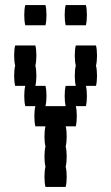

<svg xmlns="http://www.w3.org/2000/svg" viewBox="-20 -740 440 760"><path d="M80 -640Q76 -657 76 -680Q76 -704 80 -720H160Q164 -704 164 -680Q164 -657 160 -640ZM240 -640Q236 -657 236 -680Q236 -704 240 -720H320Q324 -704 324 -680Q324 -657 320 -640ZM360 -480Q364 -464 364 -440Q364 -417 360 -400H320Q324 -384 324 -360Q324 -337 320 -320H280Q284 -304 284 -280Q284 -257 280 -240H240Q244 -224 244 -200Q244 -177 240 -160Q244 -144 244 -120Q244 -97 240 -80Q244 -64 244 -40Q244 -17 240 0H160Q156 -17 156 -40Q156 -64 160 -80Q156 -97 156 -120Q156 -144 160 -160Q156 -177 156 -200Q156 -224 160 -240H120Q116 -257 116 -280Q116 -304 120 -320H80Q76 -337 76 -360Q76 -384 80 -400H40Q36 -417 36 -440Q36 -464 40 -480Q36 -497 36 -520Q36 -544 40 -560H120Q124 -544 124 -520Q124 -497 120 -480Q124 -464 124 -440Q124 -417 120 -400H160Q164 -384 164 -360Q164 -337 160 -320H240Q236 -337 236 -360Q236 -384 240 -400H280Q276 -417 276 -440Q276 -464 280 -480Q276 -497 276 -520Q276 -544 280 -560H360Q364 -544 364 -520Q364 -497 360 -480Z"/></svg>

Font: VT323
Style: Regular
Weight: 400
Monospace: yes
Designer: Peter Hull
Version: Version 2.000